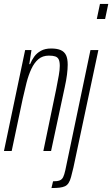

<svg xmlns="http://www.w3.org/2000/svg" viewBox="-21 -763 567 970"><path d="M-1 0 106 -510H138L127 -439H131Q139 -459 152 -477Q165 -495 186 -506.5Q207 -518 237 -518Q267 -518 285.5 -510Q304 -502 312.5 -484.5Q321 -467 321 -436Q321 -415 317.5 -386.5Q314 -358 306 -322L237 0H198L263 -313Q271 -354 276 -382Q281 -410 281 -430Q281 -452 275.5 -463Q270 -474 258 -478Q246 -482 226 -482Q194 -482 173 -464Q152 -446 137.5 -415Q123 -384 113 -345Q103 -306 94 -265L38 0ZM468 -667 484 -743H526L510 -667ZM239 187 247 153Q269 153 280.5 148.5Q292 144 298 132Q304 120 309 97L436 -510H476L350 83Q343 112 338 131Q333 150 325.5 161.5Q318 173 307 178Q296 183 280 185Q264 187 239 187Z"/></svg>

Font: Saira UltraCondensed ExtraLight
Style: Italic
Weight: 250
Width: 1
Italic angle: -12°
Designer: Hector Gatti with collaboration of the Omnibus-Type team
Foundry: Omnibus-Type
Version: Version 1.101